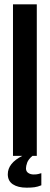

<svg xmlns="http://www.w3.org/2000/svg" viewBox="-20 -720 230 887"><path d="M40 -700H150V0H130Q111 16 105.5 31.5Q100 47 100 58Q100 72 110.5 79Q121 86 135 86Q150 86 156.5 84Q163 82 171 80V136Q154 143 139 145Q124 147 103 147Q63 147 39.5 131.5Q16 116 16 85Q16 34 83 0H40Z"/></svg>

Font: Bebas Neue
Style: Regular
Weight: 400
Designer: Ryoichi Tsunekawa
Foundry: Ryoichi Tsunekawa
Version: Version 1.300